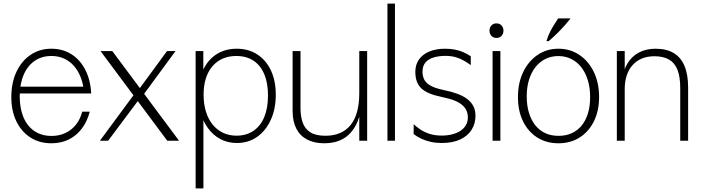

<svg xmlns="http://www.w3.org/2000/svg" viewBox="-20 -777 3869 1060"><path d="M263.5 14Q197.5 14 147.8 -18Q98 -50 70.2 -107.5Q42.5 -165 42.5 -241Q42.5 -319.5 70.5 -379.8Q98.5 -440 148.5 -474Q198.5 -508 263.5 -508Q326.5 -508 374.5 -477.5Q422.5 -447 451 -391.5Q479.5 -336 483.5 -261H444.5Q441 -309.5 426.5 -347.8Q412 -386 388.5 -412.8Q365 -439.5 333.5 -453.8Q302 -468 263.5 -468Q223.5 -468 191.2 -452.5Q159 -437 136.2 -408Q113.5 -379 101.2 -337.8Q89 -296.5 89 -245.5Q89 -194.5 101 -153.8Q113 -113 135.8 -84.8Q158.5 -56.5 191 -41.5Q223.5 -26.5 264.5 -26.5Q306.5 -26.5 340.8 -42.5Q375 -58.5 399 -88.5Q423 -118.5 434 -160.5H475.5Q461 -105 431 -66Q401 -27 358.8 -6.5Q316.5 14 263.5 14ZM63.5 -261V-298.5H468L469.5 -261Z M903.5 0 535 -495H600L968.5 0ZM531.5 0 726 -263.5 759 -243.5 577 0ZM766 -246 739.5 -273.5 902 -495H949Z M1060 263V-495H1102.5V-325.5L1083 -338.5Q1104 -420.5 1157 -464.2Q1210 -508 1287 -508Q1352 -508 1400.5 -476.5Q1449 -445 1475.8 -388Q1502.5 -331 1502.5 -254.5Q1502.5 -176 1475.2 -115.8Q1448 -55.5 1399.8 -21.5Q1351.5 12.5 1287.5 12.5Q1237.5 12.5 1196.5 -9.2Q1155.5 -31 1126.5 -71.8Q1097.5 -112.5 1083 -169.5L1103 -182V263ZM1285.5 -28Q1340 -28 1379 -54.5Q1418 -81 1438.8 -130.5Q1459.5 -180 1459.5 -249.5Q1459.5 -301.5 1447.8 -342.2Q1436 -383 1413.5 -411Q1391 -439 1358.8 -453.5Q1326.5 -468 1285 -468Q1243 -468 1209.8 -453.5Q1176.5 -439 1152.8 -411.2Q1129 -383.5 1116.5 -344Q1104 -304.5 1104 -254.5Q1104 -203 1116.8 -161.2Q1129.5 -119.5 1153.5 -89.8Q1177.5 -60 1211 -44Q1244.5 -28 1285.5 -28Z M1770.5 14Q1714.5 14 1675.2 -6.8Q1636 -27.5 1615.8 -67.2Q1595.5 -107 1595.5 -163.5V-495H1639V-181Q1639 -135 1651 -100.5Q1663 -66 1693 -46.8Q1723 -27.5 1776.5 -27.5Q1822.5 -27.5 1857.2 -42.5Q1892 -57.5 1915.8 -87Q1939.5 -116.5 1951.5 -160.5Q1963.5 -204.5 1963.5 -262V-495H2007V0H1963.5V-176.5L1979 -202Q1968.5 -127.5 1941.2 -79.8Q1914 -32 1871.2 -9Q1828.5 14 1770.5 14Z M2119 0V-757H2160.5V0Z M2419 12.5Q2386.5 12.5 2358.2 6.2Q2330 0 2306.2 -11.2Q2282.5 -22.5 2263.5 -37L2264 -91Q2279 -77 2300.2 -62.5Q2321.5 -48 2350.8 -38.2Q2380 -28.5 2418.5 -28.5Q2449 -28.5 2475.2 -35Q2501.5 -41.5 2521.2 -54.2Q2541 -67 2552 -85.8Q2563 -104.5 2563 -129Q2563 -148.5 2555.8 -165.5Q2548.5 -182.5 2532.2 -196.8Q2516 -211 2488.8 -222Q2461.5 -233 2421.5 -241Q2380 -249.5 2351.5 -261.2Q2323 -273 2305.8 -289.5Q2288.5 -306 2280.8 -328.5Q2273 -351 2273 -380.5Q2273 -420 2293 -448.5Q2313 -477 2350 -492.5Q2387 -508 2437.5 -508Q2467 -508 2491.2 -503.2Q2515.5 -498.5 2537 -489.2Q2558.5 -480 2579 -466.5V-417.5Q2562.5 -429.5 2542.8 -441.2Q2523 -453 2497.8 -460.8Q2472.5 -468.5 2438.5 -468.5Q2404 -468.5 2375.2 -460.2Q2346.5 -452 2329.5 -432.8Q2312.5 -413.5 2312.5 -380.5Q2312.5 -361.5 2320 -342.2Q2327.5 -323 2352.2 -307Q2377 -291 2427.5 -280.5Q2471.5 -271.5 2504.8 -259.2Q2538 -247 2560.2 -229.8Q2582.5 -212.5 2593.8 -190Q2605 -167.5 2605 -138Q2605 -93.5 2583 -59.5Q2561 -25.5 2519.5 -6.5Q2478 12.5 2419 12.5Z M2699.5 0V-495H2742.5V0ZM2721 -567.5Q2704 -567.5 2693.2 -578.8Q2682.5 -590 2682.5 -607.5Q2682.5 -625 2693.2 -636.5Q2704 -648 2721 -648Q2738 -648 2748.8 -636.5Q2759.5 -625 2759.5 -607.5Q2759.5 -590 2748.8 -578.8Q2738 -567.5 2721 -567.5Z M3063 14Q2996.5 14 2946 -18Q2895.5 -50 2867.5 -107.5Q2839.5 -165 2839.5 -241Q2839.5 -318.5 2868.2 -378.8Q2897 -439 2947.5 -473.5Q2998 -508 3063 -508Q3128.5 -508 3179.2 -473.5Q3230 -439 3258.8 -378.8Q3287.5 -318.5 3287.5 -241Q3287.5 -165.5 3259.2 -108Q3231 -50.5 3180.5 -18.2Q3130 14 3063 14ZM3063 -27Q3104 -27 3136.2 -41.5Q3168.5 -56 3191.2 -83.8Q3214 -111.5 3226 -151.2Q3238 -191 3238 -241Q3238 -292 3225.5 -333.5Q3213 -375 3189.8 -405Q3166.5 -435 3134.2 -451.2Q3102 -467.5 3063 -467.5Q3023.5 -467.5 2991.5 -451.8Q2959.5 -436 2936.2 -406.5Q2913 -377 2900.5 -336.2Q2888 -295.5 2888 -245.5Q2888 -195 2900.2 -154.5Q2912.5 -114 2935.2 -85.5Q2958 -57 2990.2 -42Q3022.5 -27 3063 -27ZM2997 -550Q3004.5 -577 3016.8 -601Q3029 -625 3041.5 -644.2Q3054 -663.5 3061.5 -675.5H3130Q3118.5 -660.5 3101 -640.5Q3083.5 -620.5 3060.8 -597.5Q3038 -574.5 3009.5 -550Z M3385.5 0V-495H3429V-334L3416 -330.5Q3420 -386 3443.5 -425.8Q3467 -465.5 3506.8 -486.8Q3546.5 -508 3599 -508Q3659.5 -508 3699.2 -484.2Q3739 -460.5 3759 -413Q3779 -365.5 3779 -293.5V0H3735.5V-290Q3735.5 -352 3720.5 -390.8Q3705.5 -429.5 3674 -448Q3642.5 -466.5 3592.5 -466.5Q3554.5 -466.5 3524.2 -454Q3494 -441.5 3472.8 -418Q3451.5 -394.5 3440.2 -361Q3429 -327.5 3429 -285.5V0Z"/></svg>

Font: Russolo 10pt ExtraLight
Style: Regular
Weight: 200
Designer: Micah Stupak-Hahn
Version: Version 1.000